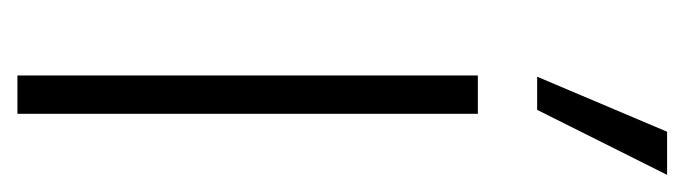

<svg xmlns="http://www.w3.org/2000/svg" viewBox="-296 -472 768 215"><g transform="rotate(90 87.5 -364.0)"><path d="M64 0V-515.6H106.9V0ZM65.4 -582 127 -727.5H175.3L102.5 -582Z"/></g></svg>

Font: Inter Display ExtraLight
Style: Regular
Weight: 200
Designer: Rasmus Andersson
Foundry: rsms
Version: Version 4.000;git-a52131595